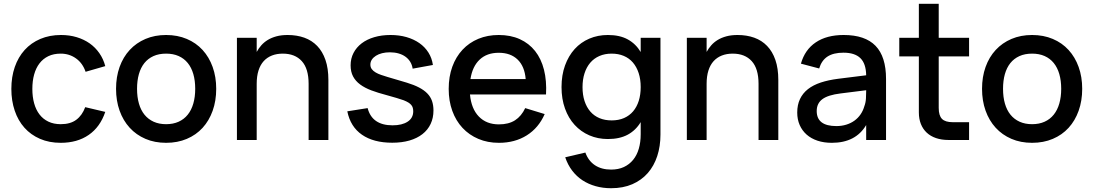

<svg xmlns="http://www.w3.org/2000/svg" viewBox="-20 -740 5781 1015"><path d="M301 15Q240 15 191.5 -6Q143 -27 109.2 -64.8Q75.5 -102.5 57.8 -155Q40 -207.5 40 -270Q40 -333.5 58.2 -386Q76.5 -438.5 110.5 -476Q144.5 -513.5 193.2 -534.2Q242 -555 302.5 -555Q347 -555 385.2 -543.5Q423.5 -532 453.8 -510.8Q484 -489.5 505.2 -459Q526.5 -428.5 536.5 -390.5L432.5 -360.5Q417 -406 381.8 -431.2Q346.5 -456.5 301 -456.5Q263.5 -456.5 235.5 -443Q207.5 -429.5 188.8 -405Q170 -380.5 160.5 -346.2Q151 -312 151 -270Q151 -228 160.5 -193.8Q170 -159.5 188.8 -135Q207.5 -110.5 235.8 -97Q264 -83.5 301 -83.5Q352 -83.5 383.2 -106.8Q414.5 -130 430.5 -173.5L536.5 -148.5Q509.5 -68.5 449 -26.8Q388.5 15 301 15Z M858 15Q797.5 15 748.8 -6Q700 -27 665.5 -64.8Q631 -102.5 612.2 -155Q593.5 -207.5 593.5 -270.5Q593.5 -333.5 612.2 -386Q631 -438.5 665.8 -476Q700.5 -513.5 749.2 -534.2Q798 -555 858 -555Q918.5 -555 967.5 -534.2Q1016.5 -513.5 1051 -475.8Q1085.5 -438 1104.2 -385.8Q1123 -333.5 1123 -270.5Q1123 -207 1104.2 -154.5Q1085.5 -102 1051 -64.2Q1016.5 -26.5 967.5 -5.8Q918.5 15 858 15ZM858 -83.5Q895.5 -83.5 924.2 -96.5Q953 -109.5 972.5 -133.8Q992 -158 1002 -192.8Q1012 -227.5 1012 -270.5Q1012 -314 1002 -348.5Q992 -383 972.5 -407Q953 -431 924.2 -443.8Q895.5 -456.5 858 -456.5Q820 -456.5 791.2 -443.5Q762.5 -430.5 743.2 -406.5Q724 -382.5 714.2 -348Q704.5 -313.5 704.5 -270.5Q704.5 -227 714.5 -192.2Q724.5 -157.5 744 -133.5Q763.5 -109.5 792.2 -96.5Q821 -83.5 858 -83.5Z M1611.5 -297Q1611.5 -377 1575.5 -416.8Q1539.5 -456.5 1475 -456.5Q1443 -456.5 1417.5 -446.5Q1392 -436.5 1374 -416.8Q1356 -397 1346.5 -367Q1337 -337 1337 -297V0H1232.5V-540H1337V-465.5Q1347 -484 1361.2 -500.2Q1375.5 -516.5 1395.5 -528.8Q1415.5 -541 1441.5 -548Q1467.5 -555 1500.5 -555Q1549 -555 1588.8 -540.8Q1628.5 -526.5 1656.8 -497.2Q1685 -468 1700.5 -423.2Q1716 -378.5 1716 -317.5V0H1611.5Z M2053.5 14.5Q1954.5 14.5 1893.5 -27.8Q1832.5 -70 1816 -151.5L1923.5 -168.5Q1947 -77.5 2055.5 -77.5Q2105.5 -77.5 2135 -96.8Q2164.5 -116 2164.5 -151.5Q2164.5 -161.5 2162.2 -169.8Q2160 -178 2154.2 -185Q2148.5 -192 2138.8 -198Q2129 -204 2114 -210Q2100 -215 2076.8 -222Q2053.5 -229 2022.5 -237.5Q1978.5 -249 1943.2 -262.2Q1908 -275.5 1883.8 -293.5Q1859.5 -311.5 1846.5 -336Q1833.5 -360.5 1833.5 -394.5Q1833.5 -430.5 1848.8 -460Q1864 -489.5 1891.8 -510.8Q1919.5 -532 1958.5 -543.5Q1997.5 -555 2044.5 -555Q2090.5 -555 2129.2 -543.8Q2168 -532.5 2197.2 -512Q2226.5 -491.5 2245 -462Q2263.5 -432.5 2268.5 -396.5L2161.5 -377Q2158.5 -397 2148.8 -413Q2139 -429 2123.5 -440.2Q2108 -451.5 2087 -457.5Q2066 -463.5 2041 -463.5Q2019 -463.5 2000 -458.8Q1981 -454 1967.2 -445.2Q1953.5 -436.5 1945.8 -424.8Q1938 -413 1938 -398.5Q1938 -384.5 1945.5 -374.5Q1953 -364.5 1965.8 -357Q1978.5 -349.5 1994.8 -344Q2011 -338.5 2029 -333Q2050 -327 2075.8 -319.2Q2101.5 -311.5 2130.5 -303Q2168.5 -291.5 2195.2 -277.5Q2222 -263.5 2239 -246Q2256 -228.5 2263.8 -206.2Q2271.5 -184 2271.5 -156Q2271.5 -116.5 2256.5 -84.8Q2241.5 -53 2213.2 -31Q2185 -9 2144.8 2.8Q2104.5 14.5 2053.5 14.5Z M2617.5 -82.5Q2669 -82.5 2702.8 -104.2Q2736.5 -126 2756.5 -168.5L2859.5 -137Q2827.5 -64 2764.8 -24.5Q2702 15 2617.5 15Q2557.5 15 2508.8 -5.8Q2460 -26.5 2425 -64Q2390 -101.5 2371 -154Q2352 -206.5 2352 -270Q2352 -334.5 2371 -387Q2390 -439.5 2425 -477Q2460 -514.5 2508.8 -534.8Q2557.5 -555 2616.5 -555Q2679.5 -555 2728 -533Q2776.5 -511 2808.8 -470.2Q2841 -429.5 2855.8 -371.2Q2870.5 -313 2866.5 -240.5H2464.5Q2471.5 -165 2511.5 -123.8Q2551.5 -82.5 2617.5 -82.5ZM2759 -322Q2753.5 -389 2716.5 -425Q2679.5 -461 2616.5 -461Q2554 -461 2515.8 -425Q2477.5 -389 2467 -322Z M3193.5 -555Q3256.5 -555 3299 -531.5Q3341.5 -508 3367 -465V-540H3471.5V-28.5Q3471.5 33 3454.5 85Q3437.5 137 3404.5 174.8Q3371.5 212.5 3322.8 233.8Q3274 255 3210.5 255Q3167 255 3128.8 244.2Q3090.5 233.5 3059.2 213Q3028 192.5 3004.8 162Q2981.5 131.5 2968 91.5L3074.5 66.5Q3090.5 110.5 3125.2 133.5Q3160 156.5 3210.5 156.5Q3249 156.5 3278 143Q3307 129.5 3327 105Q3347 80.5 3357 46.2Q3367 12 3367 -30V-94.5Q3341.5 -51.5 3298.8 -28.2Q3256 -5 3193.5 -5Q3140.5 -5 3095.5 -24.5Q3050.5 -44 3017.8 -79.8Q2985 -115.5 2966.8 -166.2Q2948.5 -217 2948.5 -279.5Q2948.5 -343 2967 -394Q2985.5 -445 3018 -480.8Q3050.5 -516.5 3095.5 -535.8Q3140.5 -555 3193.5 -555ZM3213.5 -103.5Q3250.5 -103.5 3279 -116Q3307.5 -128.5 3327 -151.5Q3346.5 -174.5 3356.8 -207Q3367 -239.5 3367 -279.5Q3367 -321 3356.2 -353.8Q3345.5 -386.5 3325.8 -409.5Q3306 -432.5 3277.5 -444.5Q3249 -456.5 3213.5 -456.5Q3177.5 -456.5 3148.8 -444Q3120 -431.5 3100.2 -408.2Q3080.5 -385 3070 -352.2Q3059.5 -319.5 3059.5 -279.5Q3059.5 -238.5 3070.2 -205.8Q3081 -173 3100.8 -150.2Q3120.5 -127.5 3149 -115.5Q3177.5 -103.5 3213.5 -103.5Z M3990 -297Q3990 -377 3954 -416.8Q3918 -456.5 3853.5 -456.5Q3821.5 -456.5 3796 -446.5Q3770.5 -436.5 3752.5 -416.8Q3734.5 -397 3725 -367Q3715.5 -337 3715.5 -297V0H3611V-540H3715.5V-465.5Q3725.5 -484 3739.8 -500.2Q3754 -516.5 3774 -528.8Q3794 -541 3820 -548Q3846 -555 3879 -555Q3927.5 -555 3967.2 -540.8Q4007 -526.5 4035.2 -497.2Q4063.5 -468 4079 -423.2Q4094.5 -378.5 4094.5 -317.5V0H3990Z M4440 -555Q4553 -555 4608.5 -497.8Q4664 -440.5 4664 -322.5V0H4559V-79Q4503.5 15 4377.5 15Q4335.5 15 4301.8 3.8Q4268 -7.5 4244.2 -28.5Q4220.5 -49.5 4207.5 -79Q4194.5 -108.5 4194.5 -145Q4194.5 -185.5 4209 -216.2Q4223.5 -247 4251.2 -268.8Q4279 -290.5 4319.2 -303.8Q4359.5 -317 4410.5 -323.5L4559 -342Q4558 -404 4528.2 -432.8Q4498.5 -461.5 4439 -461.5Q4386 -461.5 4354.8 -441.2Q4323.5 -421 4310.5 -378L4214 -403.5Q4235 -477.5 4292.8 -516.2Q4350.5 -555 4440 -555ZM4423.5 -246Q4357.5 -238 4327.5 -215.8Q4297.5 -193.5 4297.5 -153Q4297.5 -73.5 4401.5 -73.5Q4429.5 -73.5 4453.8 -81Q4478 -88.5 4497 -102.2Q4516 -116 4529.2 -135.2Q4542.5 -154.5 4549 -177.5Q4556.5 -197 4557.8 -219.2Q4559 -241.5 4559 -259.5V-263Z M4734 -540H4837.5V-720H4942.5V-540H5103V-442H4942.5V-169.5Q4942.5 -129 4959.8 -111.5Q4977 -94 5017 -94H5103V0H4994Q4957.5 0 4928.2 -10Q4899 -20 4879 -38.8Q4859 -57.5 4848.2 -84.5Q4837.5 -111.5 4837.5 -146V-442H4734Z M5436 15Q5375.5 15 5326.8 -6Q5278 -27 5243.5 -64.8Q5209 -102.5 5190.2 -155Q5171.5 -207.5 5171.5 -270.5Q5171.5 -333.5 5190.2 -386Q5209 -438.5 5243.8 -476Q5278.5 -513.5 5327.2 -534.2Q5376 -555 5436 -555Q5496.5 -555 5545.5 -534.2Q5594.5 -513.5 5629 -475.8Q5663.5 -438 5682.2 -385.8Q5701 -333.5 5701 -270.5Q5701 -207 5682.2 -154.5Q5663.5 -102 5629 -64.2Q5594.5 -26.5 5545.5 -5.8Q5496.5 15 5436 15ZM5436 -83.5Q5473.5 -83.5 5502.2 -96.5Q5531 -109.5 5550.5 -133.8Q5570 -158 5580 -192.8Q5590 -227.5 5590 -270.5Q5590 -314 5580 -348.5Q5570 -383 5550.5 -407Q5531 -431 5502.2 -443.8Q5473.5 -456.5 5436 -456.5Q5398 -456.5 5369.2 -443.5Q5340.5 -430.5 5321.2 -406.5Q5302 -382.5 5292.2 -348Q5282.5 -313.5 5282.5 -270.5Q5282.5 -227 5292.5 -192.2Q5302.5 -157.5 5322 -133.5Q5341.5 -109.5 5370.2 -96.5Q5399 -83.5 5436 -83.5Z"/></svg>

Font: Vela Sans SemBd
Style: Regular
Weight: 600
Designer: Principal design: Mikhail Sharanda - project Manrope.
Design modification: Ravid Balaliev
Foundry: Mikhail Sharanda
Version: Version 1.001